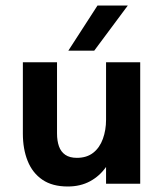

<svg xmlns="http://www.w3.org/2000/svg" viewBox="-20 -667 582 697"><path d="M226 10Q170 10 134 -14.5Q98 -39 80.5 -82.5Q63 -126 63 -182V-441H187V-182Q187 -156 194 -136Q201 -116 217 -105Q233 -94 259 -94Q295 -94 318.5 -112.5Q342 -131 353.5 -163Q365 -195 365 -232V-441H489V0H365V-61Q342 -28 307 -9Q272 10 226 10ZM228 -483 334 -647H444L322 -483Z"/></svg>

Font: Teachers SemiBold
Style: Regular
Weight: 600
Version: Version 1.001